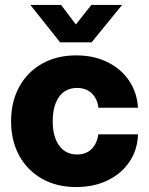

<svg xmlns="http://www.w3.org/2000/svg" viewBox="-20 -754 608 786"><path d="M292 11.7Q211.9 11.7 152.1 -22.2Q92.3 -56.2 58.8 -116.7Q25.4 -177.2 25.4 -257.8Q25.4 -337.9 58.8 -398.7Q92.3 -459.5 152.3 -493.4Q212.4 -527.3 292 -527.3Q363.8 -527.3 419.4 -500Q475.1 -472.7 508.1 -424.3Q541 -376 544.9 -313H382.8Q378.9 -349.6 355.7 -371.8Q332.5 -394 295.4 -394Q248 -394 221.9 -357.7Q195.8 -321.3 195.8 -257.8Q195.8 -194.3 222.2 -158Q248.5 -121.6 295.4 -121.6Q332.5 -121.6 355 -144Q377.4 -166.5 382.3 -204.1H544.9Q543 -141.1 510.5 -92.5Q478 -43.9 421.6 -16.1Q365.2 11.7 292 11.7ZM230 -733.9 290.5 -653.8 354 -733.9H479.5V-733.4L355 -580.6H226.1L104.5 -733.4V-733.9Z"/></svg>

Font: Inter Display ExtraBold
Style: Regular
Weight: 800
Designer: Rasmus Andersson
Foundry: rsms
Version: Version 4.000;git-a52131595